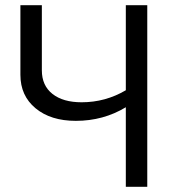

<svg xmlns="http://www.w3.org/2000/svg" viewBox="-20 -714 675 734"><path d="M270 -252Q174 -252 116 -300Q58 -348 58 -428V-694H140V-445Q140 -387 180.5 -355Q221 -323 292 -323Q383 -323 461 -369V-694H543V0H461V-304Q375 -252 270 -252Z"/></svg>

Font: Cantarell
Style: Regular
Weight: 400
Designer: Dave Crossland, Nikolaus Waxweiler, Florian Fecher, Jacques Le Bailly, Eben Sorkin, Alexei Vanyashin, Alexios Zavras, Em
Version: Version 0.303